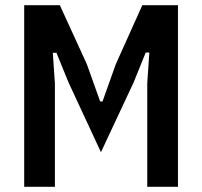

<svg xmlns="http://www.w3.org/2000/svg" viewBox="-20 -718 777 738"><path d="M546 -398 554 -516H540L494 -402L368 -133L243 -402L197 -515H183L191 -398V0H73V-698H210L314 -471L365 -328H374L425 -471L527 -698H664V0H546Z"/></svg>

Font: IBM Plex Sans Condensed SemiBold
Style: Regular
Weight: 600
Width: 3
Designer: Mike Abbink, Paul van der Laan, Pieter van Rosmalen
Foundry: Bold Monday
Version: Version 1.3